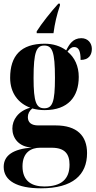

<svg xmlns="http://www.w3.org/2000/svg" viewBox="-27 -786 518 1041"><path d="M172 -616V-606H263C270 -659 281 -706 298 -756V-766H289C249 -722 198 -658 172 -616ZM195 235C368 235 445 162 445 44C445 -50 390 -106 275 -106H180C143 -106 124 -122 124 -151C124 -169 132 -185 148 -198C169 -192 192 -189 215 -189C343 -189 400 -262 400 -369C400 -427 378 -475 339 -506C352 -524 362 -531 375 -531C400 -531 410 -509 410 -461C455 -461 471 -489 471 -521C471 -552 450 -579 414 -579C368 -579 348 -545 332 -513C301 -536 261 -549 215 -549C86 -549 28 -483 28 -364C28 -280 74 -225 137 -202C71 -184 40 -136 40 -89C40 -38 74 10 145 14C45 22 -7 56 -7 119C-7 194 66 235 195 235ZM213 -199C170 -199 155 -231 155 -363C155 -506 171 -539 213 -539C256 -539 271 -507 271 -364C271 -231 257 -199 213 -199ZM213 225C148 225 95 198 95 116C95 38 144 15 190 15H253C324 15 350 48 350 107C350 185 306 225 213 225Z"/></svg>

Font: Noto Serif Display ExtraCondensed ExtraBold
Style: Regular
Weight: 800
Width: 2
Designer: Monotype Design Team
Foundry: Monotype Imaging Inc.
Version: Version 2.009